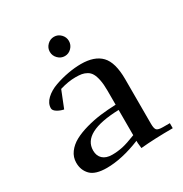

<svg xmlns="http://www.w3.org/2000/svg" viewBox="-149 -732 816 855"><g transform="rotate(-30 259.5 -305.0)"><path d="M50.8 -81.1Q50.8 -109.9 67.9 -133.1Q85 -156.2 112.5 -171.1Q140.1 -186 177.7 -196.5Q215.3 -207 253.2 -211.7Q291 -216.3 332 -217.8V-290Q332 -322.8 327.4 -345.5Q322.8 -368.2 315.2 -381.3Q307.6 -394.5 294.9 -401.6Q282.2 -408.7 269.5 -410.9Q256.8 -413.1 237.8 -413.1Q200.7 -413.1 157.2 -399.9L123 -314Q104 -317.9 89.1 -327.4Q74.2 -336.9 74.2 -348.1Q74.2 -373.5 96.4 -394.5Q118.7 -415.5 152.6 -427.5Q186.5 -439.5 221.9 -445.8Q257.3 -452.1 288.1 -452.1Q357.9 -452.1 391.8 -416.5Q425.8 -380.9 425.8 -294.9V-65.9Q425.8 -41 432.9 -33.4Q439.9 -25.9 464.8 -25.9H500V0Q404.8 0 335 6.8L332 -21V-32.2Q235.8 6.8 158.2 6.8Q99.6 6.8 75.2 -18.1Q50.8 -43 50.8 -81.1ZM143.1 -90.8Q143.1 -63.5 159.9 -47.9Q176.8 -32.2 208 -32.2Q234.9 -32.2 261.5 -37.8Q288.1 -43.5 332 -61V-190.9Q143.1 -185.1 143.1 -90.8ZM210.4 -533Q195.8 -547.9 195.8 -567.9Q195.8 -587.9 210.4 -602.5Q225.1 -617.2 245.1 -617.2Q265.1 -617.2 279.5 -602.5Q293.9 -587.9 293.9 -567.9Q293.9 -547.9 279.5 -533Q265.1 -518.1 245.1 -518.1Q225.1 -518.1 210.4 -533Z"/></g></svg>

Font: Dihjauti S
Style: Bold
Weight: 700
Designer: T. Christopher White
Version: Version 3.0.0